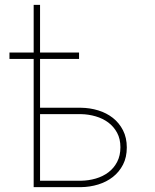

<svg xmlns="http://www.w3.org/2000/svg" viewBox="-20 -771 640 791"><path d="M305.7 -528.3H145V-327.1H313.5Q350.6 -326.7 384.8 -316.2Q418.9 -305.7 445.1 -285.2Q471.2 -264.6 486.8 -234.1Q502.4 -203.6 502.4 -163.6Q502.4 -123 486.8 -92.8Q471.2 -62.5 445.1 -42Q418.9 -21.5 384.8 -11Q350.6 -0.5 313.5 0H118.7V-528.3H19V-554.7H118.7V-751H145V-554.7H305.7ZM145 -300.8V-26.4H313.5Q345.2 -26.9 374.5 -35.4Q403.8 -43.9 426.5 -61Q449.2 -78.1 462.6 -104Q476.1 -129.9 476.1 -164.6Q476.1 -198.7 462.4 -224.1Q448.7 -249.5 426 -266.4Q403.3 -283.2 374 -291.7Q344.7 -300.3 313.5 -300.8Z"/></svg>

Font: Roboto Mono Thin
Style: Regular
Weight: 250
Designer: Google
Version: Version 2.000985; 2015; ttfautohint (v1.3)